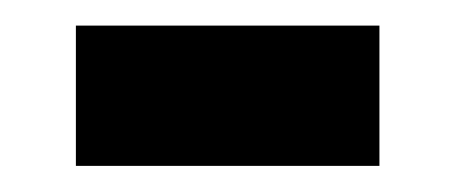

<svg xmlns="http://www.w3.org/2000/svg" viewBox="-20 -127 349 147"><path d="M38.1 0V-107.4H270.5V0Z"/></svg>

Font: Vazir Medium WOL
Style: Medium-WOL
Weight: 500
Designer: Saber Rastikerdar
Foundry: Saber Rastikerdar
Version: Version 27.0.1